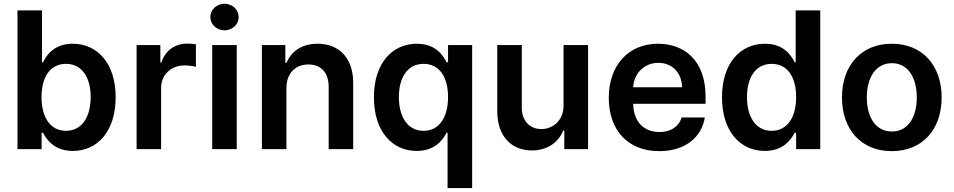

<svg xmlns="http://www.w3.org/2000/svg" viewBox="-20 -782 5001 1007"><path d="M71.7 0H198.2V-85.9H205.6C225.9 -46.2 268.1 9.6 361.9 9.6C490.4 9.6 586.6 -92.3 586.6 -272C586.6 -453.8 487.6 -552.6 361.5 -552.6C265.3 -552.6 225.1 -494.7 205.6 -455.3H200.3V-727.3H71.7ZM197.8 -272.7C197.8 -378.6 243.3 -447.1 326 -447.1C411.6 -447.1 455.6 -374.3 455.6 -272.7C455.6 -170.5 410.9 -95.9 326 -95.9C244 -95.9 197.8 -166.9 197.8 -272.7Z M696.4 0H824.9V-320.7C824.9 -389.9 877.1 -438.9 947.8 -438.9C969.5 -438.9 996.4 -435 1007.5 -431.5V-549.7C995.7 -551.8 975.5 -553.3 961.3 -553.3C898.8 -553.3 846.6 -517.8 826.7 -454.5H821V-545.5H696.4Z M1093 0H1221.6V-545.5H1093ZM1083.1 -692.5C1083.1 -654.1 1116.5 -622.9 1157.7 -622.9C1198.5 -622.9 1231.9 -654.1 1231.9 -692.5C1231.9 -731.2 1198.5 -762.4 1157.7 -762.4C1116.5 -762.4 1083.1 -731.2 1083.1 -692.5Z M1482.2 -319.6C1482.2 -398.4 1529.8 -443.9 1597.7 -443.9C1664.1 -443.9 1703.8 -400.2 1703.8 -327.4V0H1832.4V-347.3C1832.7 -478 1758.2 -552.6 1645.6 -552.6C1563.9 -552.6 1507.8 -513.5 1483 -452.8H1476.6V-545.5H1353.7V0H1482.2Z M2327.4 204.5H2456.3V-545.5H2329.9V-455.3H2322.1C2302.6 -494.7 2262.4 -552.6 2166.2 -552.6C2040.1 -552.6 1941.1 -453.8 1941.1 -272C1941.1 -92.3 2037.3 9.6 2165.8 9.6C2259.6 9.6 2301.8 -46.2 2322.1 -85.9H2327.4ZM2072.1 -272.7C2072.1 -374.3 2116.1 -447.1 2201.7 -447.1C2284.4 -447.1 2329.9 -378.6 2329.9 -272.7C2329.9 -166.9 2283.7 -95.9 2201.7 -95.9C2116.8 -95.9 2072.1 -170.5 2072.1 -272.7Z M2935.7 -229.4C2935.7 -146.3 2876.4 -105.1 2819.6 -105.1C2757.8 -105.1 2716.6 -148.8 2716.6 -218V-545.5H2588.1V-198.2C2588.1 -67.1 2662.6 7.1 2769.9 7.1C2851.6 7.1 2909.1 -35.9 2933.9 -96.9H2939.6V0H3064.3V-545.5H2935.7Z M3437.9 10.7C3573.9 10.7 3660.5 -62.5 3676.5 -165.8H3554.7C3540.8 -117.9 3497.9 -89.5 3439.6 -89.5C3356.5 -89.5 3302.9 -142.8 3300.8 -237.6H3680.4V-277C3680.4 -468.4 3565.3 -552.6 3431.1 -552.6C3274.9 -552.6 3172.9 -437.9 3172.9 -269.5C3172.9 -98.4 3273.4 10.7 3437.9 10.7ZM3300.8 -324.2C3304.3 -393.8 3356.2 -452.4 3432.9 -452.4C3506.7 -452.4 3556.5 -398.4 3557.2 -324.2Z M3991.5 9.6C4085.2 9.6 4127.5 -46.2 4147.7 -85.9H4155.5V0H4282V-727.3H4153.1V-455.3H4147.7C4128.2 -494.7 4088.1 -552.6 3991.8 -552.6C3865.8 -552.6 3766.7 -453.8 3766.7 -272C3766.7 -92.3 3862.9 9.6 3991.5 9.6ZM3897.7 -272.7C3897.7 -374.3 3941.8 -447.1 4027.3 -447.1C4110.1 -447.1 4155.5 -378.6 4155.5 -272.7C4155.5 -166.9 4109.4 -95.9 4027.3 -95.9C3942.5 -95.9 3897.7 -170.5 3897.7 -272.7Z M4657.3 10.7C4817.1 10.7 4918.7 -101.9 4918.7 -270.6C4918.7 -439.6 4817.1 -552.6 4657.3 -552.6C4497.5 -552.6 4396 -439.6 4396 -270.6C4396 -101.9 4497.5 10.7 4657.3 10.7ZM4526.3 -271C4526.3 -370.7 4569.6 -450.6 4658 -450.6C4745 -450.6 4788.4 -370.7 4788.4 -271C4788.4 -171.2 4745 -92.3 4658 -92.3C4569.6 -92.3 4526.3 -171.2 4526.3 -271Z"/></svg>

Font: Margiela Sans Semi Bold
Style: Regular
Weight: 600
Designer: Stefan Endress, Andreas Faust
Version: Version 1.100;FEAKit 1.0